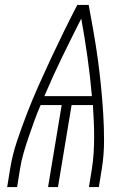

<svg xmlns="http://www.w3.org/2000/svg" viewBox="-20 -755 540 775"><path d="M9 0 21 -74Q30 -130 49 -186.5Q68 -243 89.5 -298.5Q111 -354 135.5 -409Q160 -464 185.5 -518.5Q211 -573 237.5 -627Q264 -681 292 -735H338Q348 -681 357.5 -627Q367 -573 374.5 -518.5Q382 -464 387.5 -409Q393 -354 396.5 -298.5Q400 -243 400 -186.5Q400 -130 391 -74L379 0H339L351 -74Q356 -106 358 -138.5Q360 -171 360 -203Q360 -235 358.5 -267Q357 -299 355 -331H269L214 0H174L229 -331H144Q130 -299 118.5 -267Q107 -235 96 -203Q85 -171 75.5 -138.5Q66 -106 61 -74L49 0ZM159 -367H351Q344 -447 333 -525Q322 -603 308 -680Q269 -603 231 -525Q193 -447 159 -367Z"/></svg>

Font: Iosevka Curly Extralight
Style: Italic
Weight: 200
Italic angle: -9°
Monospace: yes
Designer: Belleve Invis
Foundry: Belleve Invis
Version: Version 22.1.2; ttfautohint (v1.8.4)